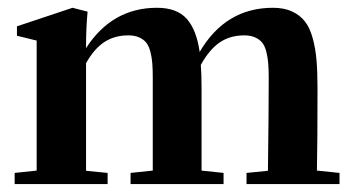

<svg xmlns="http://www.w3.org/2000/svg" viewBox="-20 -466 896 486"><path d="M17.1 0V-28.3L72.8 -34.2V-363.3L22.9 -375.5V-399.4L163.6 -446.3L201.7 -436.5Q197.8 -395 197.8 -348.6V-344.2Q263.7 -446.3 377.4 -446.3Q427.7 -446.3 452.6 -418.5Q477.5 -390.6 485.4 -334.5Q550.8 -446.3 670.9 -446.3Q699.2 -446.3 719.2 -437Q739.3 -427.7 751.7 -411.9Q764.2 -396 771.5 -369.4Q778.8 -342.8 781.2 -313.2Q783.7 -283.7 783.7 -242.7Q783.7 -101.6 782.2 -34.2L839.4 -28.3V0H604V-28.3L658.2 -33.7Q660.2 -186 660.2 -268.6Q660.2 -291 658.9 -305.9Q657.7 -320.8 654.1 -335.2Q650.4 -349.6 643.8 -357.9Q637.2 -366.2 625.7 -371.3Q614.3 -376.5 598.1 -376.5Q563 -376.5 536.6 -358.9Q510.3 -341.3 488.3 -301.8Q490.2 -277.8 490.2 -242.7V-34.2L545.9 -28.3V0H310.5V-28.3L366.7 -34.2V-268.6Q366.7 -291 365.5 -305.9Q364.3 -320.8 360.6 -335.2Q356.9 -349.6 350.3 -357.9Q343.8 -366.2 332.3 -371.3Q320.8 -376.5 304.7 -376.5Q270.5 -376.5 244.6 -359.9Q218.8 -343.3 197.8 -306.2V-33.7L252.4 -28.3V0Z"/></svg>

Font: Elstob
Style: Bold
Weight: 700
Designer: Peter S. Baker
Version: Version 1.015